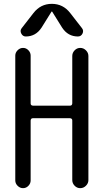

<svg xmlns="http://www.w3.org/2000/svg" viewBox="-20 -980 540 1000"><path d="M345.7 -912.1 407.2 -833Q417 -820.3 409.7 -805.2Q402.3 -790 385.7 -790Q334 -790 303.7 -835.9L252 -918.9Q252 -919.9 250 -919.9Q248 -919.9 248 -918.9L196.3 -835.9Q166 -790 114.3 -790Q98.6 -790 90.8 -805.2Q83 -820.3 92.8 -833L154.3 -912.1Q191.4 -960 250 -960Q308.6 -960 345.7 -912.1ZM59.6 -40V-690.4Q59.6 -706.1 71.8 -718.3Q84 -730.5 100.1 -730.5Q116.2 -730.5 127.9 -718.3Q139.6 -706.1 139.6 -690.4V-441.4Q139.6 -430.7 151.4 -429.7H344.7Q355.5 -429.7 356.4 -441.4V-688.5Q356.4 -705.1 368.7 -717.8Q380.9 -730.5 397.9 -730.5Q415 -730.5 427.7 -717.8Q440.4 -705.1 440.4 -688.5V-42Q440.4 -25.4 427.7 -12.7Q415 0 397.9 0Q380.9 0 368.7 -12.7Q356.4 -25.4 356.4 -42V-352.5Q356.4 -363.3 344.7 -364.3H151.4Q140.6 -364.3 139.6 -352.5V-40Q139.6 -24.4 127.9 -12.2Q116.2 0 100.1 0Q84 0 71.8 -12.2Q59.6 -24.4 59.6 -40Z"/></svg>

Font: Rounded-X Mgen+ 1mn regular
Style: Regular
Weight: 400
Designer: [Source Han Sans]
Ryoko NISHIZUKA  (kana & ideographs); Paul D. Hunt (Latin, Greek & Cyrillic); Wenlong ZHANG  (bopomofo
Version: Version 1.059.20150602